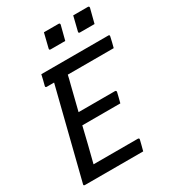

<svg xmlns="http://www.w3.org/2000/svg" viewBox="-214 -1024 1028 1141"><g transform="rotate(-30 300.0 -454.0)"><path d="M28 0Q16 0 20 -11L173 -619H123Q112 -619 115 -630Q120 -649 124 -665Q128 -681 132 -700H592Q602 -700 599 -689Q595 -670 591 -654Q587 -638 582 -619H267Q264 -604 260 -589Q256 -574 252 -558Q242 -517 231.5 -476Q221 -435 211 -394H461Q466 -394 468 -390.5Q470 -387 469 -383Q466 -372 461.5 -352Q457 -332 452 -315H191Q177 -256 162.5 -197.5Q148 -139 133 -81H436Q448 -81 445 -70Q442 -57 437 -38Q432 -19 427 0ZM270 -908H370Q381 -908 379 -897L354 -800H254Q243 -800 246 -811ZM471 -908H571Q582 -908 580 -897L555 -800H455Q444 -800 447 -811Z"/></g></svg>

Font: Recursive Sn Lnr St
Style: Italic
Weight: 400
Italic angle: -15°
Version: Version 1.079;hotconv 1.0.112;makeotfexe 2.5.65598; ttfautoh